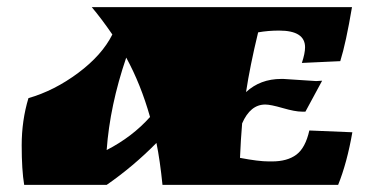

<svg xmlns="http://www.w3.org/2000/svg" viewBox="-20 -520 1067 540"><path d="M777 -298 869 -292Q872 -292 877.5 -292.5Q883 -293 886 -293L839 -206H829Q810 -206 775.5 -216Q741 -226 726 -226Q684 -226 661 -173Q657 -126 655 -76Q707 -66 736 -66H745Q788 -66 813.5 -85Q839 -104 850 -153L971 -148Q956 -62 931 0H437Q430 -69 420 -118Q355 -52 280 0H48Q41 -42 41 -111.5Q41 -181 60 -244Q133 -265 200 -315Q267 -365 296 -423Q265 -468 238 -500H970Q953 -399 937 -348L829 -343Q838 -370 838 -387Q838 -434 765 -434Q734 -434 706 -429Q683 -334 672 -261Q712 -298 771 -298ZM402 -191Q376 -283 335 -358Q289 -223 280 -98Q352 -135 402 -191Z"/></svg>

Font: Ruslan Display
Style: Regular
Weight: 400
Version: Version 1.001